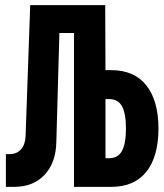

<svg xmlns="http://www.w3.org/2000/svg" viewBox="-20 -730 640 750"><path d="M3 0V-128H17Q46 -128 62.5 -147Q79 -166 80 -200L98 -710H391L392 -456H414Q505 -456 552 -396Q599 -336 599 -228Q599 -119 552 -59.5Q505 0 414 0H269V-601H212L200 -173Q198 -94 154 -47Q110 0 35 0ZM392 -112H406Q441 -112 456.5 -140.5Q472 -169 472 -228Q472 -287 456.5 -315Q441 -343 406 -343H392Z"/></svg>

Font: Geist Mono
Style: Bold
Weight: 700
Monospace: yes
Designer: Basement.studio, Andrés Briganti, Mateo Zaragoza
Foundry: Basement.studio, Vercel, Andrés Briganti, Guido Ferreyra, Mateo Zaragoza
Version: Version 1.500; ttfautohint (v1.8.4.7-5d5b)